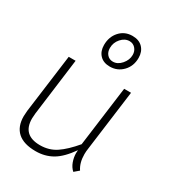

<svg xmlns="http://www.w3.org/2000/svg" viewBox="-182 -870 909 990"><g transform="rotate(30 272.5 -375.5)"><path d="M37 -119Q37 -129 39 -151L85 -500H126L82 -160Q80 -138 80 -130Q80 -31 184 -31Q238 -31 279.5 -59Q321 -87 368 -143L415 -500H456L409 -142Q406 -123 406 -106Q406 -55 429 -21L402 2Q384 -14 375 -39Q366 -64 366 -89Q366 -102 367 -107Q323 -44 279 -18.5Q235 7 180 7Q109 7 73 -25Q37 -57 37 -119ZM212 -644Q212 -693 241.5 -725.5Q271 -758 317 -758Q356 -758 378 -735Q400 -712 400 -675Q400 -626 369 -594Q338 -562 293 -562Q255 -562 233.5 -584.5Q212 -607 212 -644ZM366 -673Q366 -696 352 -711.5Q338 -727 317 -727Q289 -727 267.5 -702.5Q246 -678 246 -646Q246 -622 259.5 -607Q273 -592 294 -592Q322 -592 344 -617.5Q366 -643 366 -673Z"/></g></svg>

Font: Bellota Text Light
Style: Italic
Weight: 300
Italic angle: -7.5°
Designer: Kemie Guaida
Foundry: Kemie Guaida
Version: Version 4.001